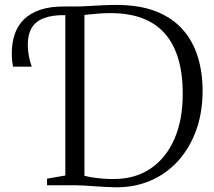

<svg xmlns="http://www.w3.org/2000/svg" viewBox="-20 -770 890 798"><path d="M461.5 8.5Q440 8 417 6.8Q394 5.5 371.2 4Q348.5 2.5 328.8 1.2Q309 0 293.5 0H175.5V-27.5L251.5 -40.5V-743H292.5Q317 -743 345.8 -744.8Q374.5 -746.5 404.5 -748Q434.5 -749.5 463.5 -749.5Q559.5 -749.5 627.5 -723Q695.5 -696.5 738.5 -648.2Q781.5 -600 801.8 -535Q822 -470 822 -393Q822 -301.5 795 -227.5Q768 -153.5 719.2 -100.2Q670.5 -47 605 -19Q539.5 9 461.5 8.5ZM453 -26Q542 -26 606 -69.5Q670 -113 704.8 -192.2Q739.5 -271.5 739.5 -379.5Q739.5 -465 720.2 -528Q701 -591 663.2 -632.8Q625.5 -674.5 569.5 -695Q513.5 -715.5 439.5 -715.5Q417 -715.5 395.2 -714Q373.5 -712.5 356.2 -710.5Q339 -708.5 331 -708V-39.5Q347 -35 368.2 -32Q389.5 -29 411.8 -27.2Q434 -25.5 453 -26ZM34.5 -493Q32 -504 30.5 -518.8Q29 -533.5 29 -548.5Q29 -591 40.8 -626.8Q52.5 -662.5 78.8 -688.8Q105 -715 147.8 -729.5Q190.5 -744 252.5 -743L259.5 -724.5L252.5 -707Q198.5 -708 163.5 -695Q128.5 -682 112 -654.5Q95.5 -627 95.5 -583Q95.5 -562 99.8 -538Q104 -514 112 -493Z"/></svg>

Font: Merriweather 96pt Light
Style: Regular
Weight: 300
Version: Version 2.100